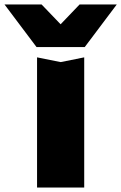

<svg xmlns="http://www.w3.org/2000/svg" viewBox="-110 -837 541 857"><path d="M160.6 -559.9 265.9 -581V0H55.4V-581ZM53 -627 -90 -817.2H75.5L209.4 -677.7H111.8L245.4 -817.2H411.3L268.3 -627Z"/></svg>

Font: Unbounded Variable
Style: Regular
Weight: 400
Designer: Luke Prowse, Jean-Baptiste Morizot, Fátima Lázaro, Florian Runge
Foundry: NaN
Version: Version 1.600;FEAKit 1.0